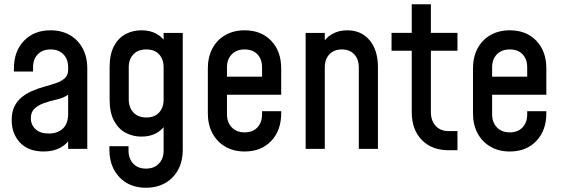

<svg xmlns="http://www.w3.org/2000/svg" viewBox="-20 -700 2638 903"><path d="M185.5 12.5Q113.5 12.5 74.2 -29.2Q35 -71 35 -135.5Q35 -174 48.2 -200.2Q61.5 -226.5 82.8 -243.2Q104 -260 128.5 -271Q157.5 -284 187.8 -292.2Q218 -300.5 243.5 -309.2Q269 -318 284.8 -332.2Q300.5 -346.5 300.5 -371.5V-383.5Q300.5 -421.5 278.2 -444.5Q256 -467.5 217.5 -467.5Q179.5 -467.5 157.5 -444.5Q135.5 -421.5 135.5 -383.5V-363.5H45.5V-378.5Q45.5 -459 92.8 -508.2Q140 -557.5 217.5 -557.5Q269.5 -557.5 308.2 -535.2Q347 -513 368.8 -472.5Q390.5 -432 390.5 -378.5V0H300.5V-78.5L316 -58.5Q298.5 -24.5 265.2 -6Q232 12.5 185.5 12.5ZM209.5 -72Q250.5 -72 275.5 -95.2Q300.5 -118.5 300.5 -165V-254.5Q276 -238 244.8 -231.5Q213.5 -225 184 -214Q157.5 -204 141.2 -188Q125 -172 125 -144Q125 -113.5 146.8 -92.8Q168.5 -72 209.5 -72Z M666.5 183Q589 183 541.8 133.5Q494.5 84 494.5 3.5V-12.5H584.5V8.5Q584.5 46 606.5 69.5Q628.5 93 666.5 93Q705 93 727.2 69.5Q749.5 46 749.5 8.5V-145L765 -124.5Q748 -93 717.8 -75.2Q687.5 -57.5 645 -57.5Q604.5 -57.5 570.5 -75.8Q536.5 -94 516 -132.5Q495.5 -171 495.5 -232V-383.5Q495.5 -444.5 516 -483Q536.5 -521.5 570.5 -539.5Q604.5 -557.5 645 -557.5Q687.5 -557.5 717.8 -540Q748 -522.5 765 -490.5L749.5 -470V-545H839.5V4.5Q839.5 58 817.8 98.2Q796 138.5 757 160.8Q718 183 666.5 183ZM668.5 -147.5Q707 -147.5 728.2 -170.8Q749.5 -194 749.5 -231.5V-383.5Q749.5 -421.5 728.2 -444.5Q707 -467.5 668 -467.5Q629.5 -467.5 607.5 -444.5Q585.5 -421.5 585.5 -383.5V-232Q585.5 -194.5 607.5 -171Q629.5 -147.5 668.5 -147.5Z M1130.5 12.5Q1079 12.5 1040 -10Q1001 -32.5 979.2 -73Q957.5 -113.5 957.5 -167V-378.5Q957.5 -432 979.2 -472.5Q1001 -513 1040 -535.2Q1079 -557.5 1130.5 -557.5Q1208.5 -557.5 1255.5 -508.2Q1302.5 -459 1302.5 -378.5V-254.5H1032.5V-339.5H1212.5V-383.5Q1212.5 -421.5 1190.8 -444.5Q1169 -467.5 1130.5 -467.5Q1092.5 -467.5 1070 -444.5Q1047.5 -421.5 1047.5 -383.5V-162Q1047.5 -124.5 1070 -101Q1092.5 -77.5 1130.5 -77.5Q1169 -77.5 1190.8 -101Q1212.5 -124.5 1212.5 -162V-177H1302.5V-167Q1302.5 -86.5 1255.5 -37Q1208.5 12.5 1130.5 12.5Z M1417.5 0V-545H1507.5V-467.5L1491.5 -485.5Q1509.5 -521 1540.8 -539.2Q1572 -557.5 1613 -557.5Q1679 -557.5 1718.2 -511Q1757.5 -464.5 1757.5 -383.5V0H1667.5V-383.5Q1667.5 -421.5 1646 -444.5Q1624.5 -467.5 1588 -467.5Q1551 -467.5 1529.2 -444.5Q1507.5 -421.5 1507.5 -383.5V0Z M2089 6.5Q2011 6.5 1963.8 -41.8Q1916.5 -90 1916.5 -173V-461.5H1821.5V-545.5H1916.5V-680H2006.5V-545.5H2131.5V-461.5H2006.5V-173Q2006.5 -132.5 2029 -108Q2051.5 -83.5 2089 -83.5H2131.5V6.5Z M2377.5 12.5Q2326 12.5 2287 -10Q2248 -32.5 2226.2 -73Q2204.5 -113.5 2204.5 -167V-378.5Q2204.5 -432 2226.2 -472.5Q2248 -513 2287 -535.2Q2326 -557.5 2377.5 -557.5Q2455.5 -557.5 2502.5 -508.2Q2549.5 -459 2549.5 -378.5V-254.5H2279.5V-339.5H2459.5V-383.5Q2459.5 -421.5 2437.8 -444.5Q2416 -467.5 2377.5 -467.5Q2339.5 -467.5 2317 -444.5Q2294.5 -421.5 2294.5 -383.5V-162Q2294.5 -124.5 2317 -101Q2339.5 -77.5 2377.5 -77.5Q2416 -77.5 2437.8 -101Q2459.5 -124.5 2459.5 -162V-177H2549.5V-167Q2549.5 -86.5 2502.5 -37Q2455.5 12.5 2377.5 12.5Z"/></svg>

Font: Mohave Light Medium
Style: Regular
Weight: 500
Version: Version 2.003